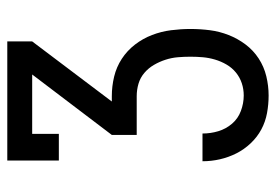

<svg xmlns="http://www.w3.org/2000/svg" viewBox="-138 -638 775 540"><g transform="rotate(-90 250.0 -367.5)"><path d="M252 0Q227 0 202.5 -4.5Q178 -9 156.5 -20.5Q135 -32 117.5 -50.5Q100 -69 89 -91Q78 -113 72.5 -137Q67 -161 67 -186H145Q145 -163 151.5 -141.5Q158 -120 172.5 -103Q187 -86 208.5 -78Q230 -70 252 -70Q270 -70 286.5 -75.5Q303 -81 316.5 -92Q330 -103 339 -118.5Q348 -134 353 -151Q358 -168 359.5 -185Q361 -202 361 -220Q361 -238 359.5 -255.5Q358 -273 352.5 -290Q347 -307 338 -322.5Q329 -338 315.5 -349.5Q302 -361 285 -366Q268 -371 250 -371H141V-441L311 -665H144V-590H69V-735H404V-665L235 -441H250Q278 -441 305 -434.5Q332 -428 355 -413Q378 -398 395 -376Q412 -354 422 -328Q432 -302 435.5 -274.5Q439 -247 439 -220Q439 -192 435.5 -165Q432 -138 422 -112.5Q412 -87 395.5 -65Q379 -43 356 -28Q333 -13 306 -6.5Q279 0 252 0Z"/></g></svg>

Font: Iosevka Curly Slab
Style: Regular
Weight: 400
Monospace: yes
Designer: Belleve Invis
Foundry: Belleve Invis
Version: Version 22.1.2; ttfautohint (v1.8.4)